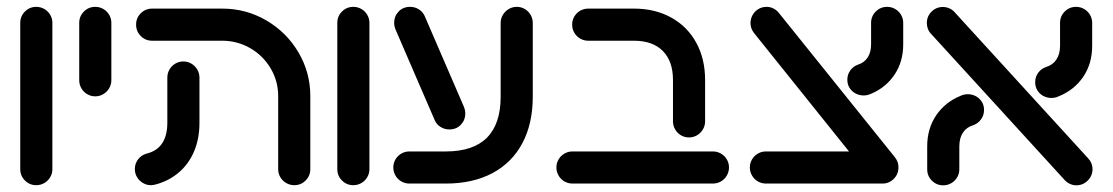

<svg xmlns="http://www.w3.org/2000/svg" viewBox="-20 -544 3297 569"><path d="M40 -42.6V-476.3Q40 -495.9 53.9 -509.8Q67.8 -523.7 87.4 -523.7Q100.4 -523.7 111.3 -517.4Q122.2 -511.1 128.7 -500.2Q135.2 -489.3 135.2 -476.3V-42.6Q135.2 -29.6 128.7 -18.7Q122.2 -7.8 111.3 -1.5Q100.4 4.8 87.4 4.8Q67.8 4.8 53.9 -9.1Q40 -23 40 -42.6Z M214.8 -306.3V-476.3Q214.8 -495.9 228.7 -509.8Q242.6 -523.7 262.2 -523.7Q275.2 -523.7 286.1 -517.4Q297 -511.1 303.5 -500.2Q310 -489.3 310 -476.3V-306.3Q310 -293.3 303.5 -282.4Q297 -271.5 286.1 -265Q275.2 -258.5 262.2 -258.5Q249.3 -258.5 238.3 -265Q227.4 -271.5 221.1 -282.4Q214.8 -293.3 214.8 -306.3Z M427 4.8Q414.8 4.8 403.9 -1.5Q393 -7.8 386.3 -18.7Q379.6 -29.6 379.6 -43Q379.6 -59.3 389.4 -72Q399.3 -84.8 414.8 -88.9Q445.2 -96.3 460.6 -119.4Q475.9 -142.6 475.9 -180V-314.1Q475.9 -327 482.2 -338Q488.5 -348.9 499.4 -355.4Q510.4 -361.9 523.3 -361.9Q536.3 -361.9 547.2 -355.4Q558.1 -348.9 564.6 -338Q571.1 -327 571.1 -314.1V-180Q571.1 -133 555.2 -95.4Q539.3 -57.8 509.6 -32.6Q480 -7.4 440 3Q432.6 4.8 427 4.8ZM852.2 4.8Q839.3 4.8 828.3 -1.5Q817.4 -7.8 810.9 -18.7Q804.4 -29.6 804.4 -42.6V-259.3Q804.4 -303.7 782 -341.5Q759.6 -379.3 721.5 -401.3Q683.3 -423.3 638.5 -423.3H430.7Q411.1 -423.3 397.2 -437.2Q383.3 -451.1 383.3 -471.1Q383.3 -490.7 397.2 -504.6Q411.1 -518.5 430.7 -518.5H638.5Q709.3 -518.5 769.3 -483.5Q829.3 -448.5 864.4 -388.9Q899.6 -329.3 899.6 -259.3V-42.6Q899.6 -23 885.7 -9.1Q871.9 4.8 852.2 4.8Z M979.6 -42.6V-476.3Q979.6 -495.9 993.5 -509.8Q1007.4 -523.7 1027 -523.7Q1040 -523.7 1050.9 -517.4Q1061.9 -511.1 1068.3 -500.2Q1074.8 -489.3 1074.8 -476.3V-42.6Q1074.8 -29.6 1068.3 -18.7Q1061.9 -7.8 1050.9 -1.5Q1040 4.8 1027 4.8Q1007.4 4.8 993.5 -9.1Q979.6 -23 979.6 -42.6Z M1145.6 -47.8Q1145.6 -60.7 1152 -71.7Q1158.5 -82.6 1169.4 -88.9Q1180.4 -95.2 1193.3 -95.2H1301.5Q1382.2 -95.2 1423 -135.9Q1463.7 -176.7 1463.7 -257.4V-475.9Q1463.7 -488.9 1470.2 -499.8Q1476.7 -510.7 1487.6 -517.2Q1498.5 -523.7 1511.5 -523.7Q1524.4 -523.7 1535.4 -517.2Q1546.3 -510.7 1552.6 -499.8Q1558.9 -488.9 1558.9 -475.9V-257.4Q1558.9 -177.8 1528.1 -119.8Q1497.4 -61.9 1439.3 -30.9Q1381.1 0 1301.5 0H1193.3Q1180.4 0 1169.4 -6.3Q1158.5 -12.6 1152 -23.7Q1145.6 -34.8 1145.6 -47.8ZM1268.5 -187.4 1152.6 -455.6Q1148.1 -466.3 1148.1 -476.7Q1148.1 -495.9 1161.3 -509.8Q1174.4 -523.7 1195.6 -523.7Q1209.6 -523.7 1221.3 -516.3Q1233 -508.9 1238.5 -496.7L1354.4 -228.5Q1358.9 -218.1 1358.9 -207.4Q1358.9 -188.1 1345.7 -174.3Q1332.6 -160.4 1311.5 -160.4Q1297.4 -160.4 1285.6 -167.8Q1273.7 -175.2 1268.5 -187.4Z M1974.4 -184.4V-307Q1974.4 -362.6 1944.3 -393Q1914.1 -423.3 1858.9 -423.3H1723.3Q1710.4 -423.3 1699.4 -429.6Q1688.5 -435.9 1682 -447Q1675.6 -458.1 1675.6 -471.1Q1675.6 -484.1 1682 -495Q1688.5 -505.9 1699.4 -512.2Q1710.4 -518.5 1723.3 -518.5H1858.9Q1921.1 -518.5 1969.1 -492Q2017 -465.6 2043.3 -417.6Q2069.6 -369.6 2069.6 -307V-184.4Q2069.6 -171.5 2063.1 -160.6Q2056.7 -149.6 2045.7 -143.1Q2034.8 -136.7 2021.9 -136.7Q2008.9 -136.7 1998 -143.1Q1987 -149.6 1980.7 -160.6Q1974.4 -171.5 1974.4 -184.4ZM1628.9 -47.8Q1628.9 -60.7 1635.4 -71.7Q1641.9 -82.6 1652.8 -88.9Q1663.7 -95.2 1676.7 -95.2H2092.6Q2105.6 -95.2 2116.5 -88.9Q2127.4 -82.6 2133.9 -71.7Q2140.4 -60.7 2140.4 -47.8Q2140.4 -34.8 2133.9 -23.7Q2127.4 -12.6 2116.5 -6.3Q2105.6 0 2092.6 0H1676.7Q1663.7 0 1652.8 -6.3Q1641.9 -12.6 1635.4 -23.7Q1628.9 -34.8 1628.9 -47.8Z M2204.1 -475.6Q2204.1 -488.1 2210.2 -499.3Q2216.3 -510.4 2227.2 -517Q2238.1 -523.7 2251.9 -523.7Q2262.6 -523.7 2272 -518.9Q2281.5 -514.1 2288.1 -505.9L2632.2 -77.8H2510L2214.8 -445.9Q2204.1 -459.3 2204.1 -475.6ZM2202.2 -47.8Q2202.2 -60.7 2208.7 -71.7Q2215.2 -82.6 2226.1 -88.9Q2237 -95.2 2250 -95.2H2595.2Q2614.8 -95.2 2628.7 -81.3Q2642.6 -67.4 2642.6 -47.8Q2642.6 -27.8 2628.7 -13.9Q2614.8 0 2595.2 0H2250Q2237 0 2226.1 -6.3Q2215.2 -12.6 2208.7 -23.7Q2202.2 -34.8 2202.2 -47.8ZM2539.3 -261.1Q2526.7 -261.1 2515.7 -266.9Q2504.8 -272.6 2498 -283.1Q2491.1 -293.7 2491.1 -307.8Q2491.1 -323 2499.8 -335.2Q2508.5 -347.4 2522.2 -352.2Q2541.1 -358.1 2551.3 -373.5Q2561.5 -388.9 2561.5 -412.6V-476.3Q2561.5 -495.9 2575.4 -509.8Q2589.3 -523.7 2608.9 -523.7Q2621.9 -523.7 2632.8 -517.4Q2643.7 -511.1 2650.2 -500.2Q2656.7 -489.3 2656.7 -476.3V-412.6Q2656.7 -361.1 2631.1 -323Q2605.6 -284.8 2561.9 -266.3Q2550.7 -261.1 2539.3 -261.1Z M3135.6 -10 2739.6 -443.3Q2733.3 -449.6 2730 -458.1Q2726.7 -466.7 2726.7 -475.9Q2726.7 -495.6 2740.6 -509.4Q2754.4 -523.3 2774.1 -523.3Q2784.1 -523.3 2793.1 -519.4Q2802.2 -515.6 2808.5 -508.5L3204.4 -75.2Q3217.8 -61.1 3217.8 -42.6Q3217.8 -29.6 3211.3 -18.7Q3204.8 -7.8 3193.9 -1.3Q3183 5.2 3170 5.2Q3160 5.2 3151.1 1.1Q3142.2 -3 3135.6 -10ZM2727.8 -42.2V-110Q2727.8 -163 2754.4 -202.2Q2781.1 -241.5 2826.7 -260Q2836.7 -264.8 2848.1 -264.8Q2860.7 -264.8 2871.7 -259.1Q2882.6 -253.3 2889.4 -242.8Q2896.3 -232.2 2896.3 -218.1Q2896.3 -203 2887.6 -190.7Q2878.9 -178.5 2865.2 -173.3Q2844.8 -167.4 2833.9 -151.3Q2823 -135.2 2823 -110V-42.2Q2823 -29.3 2816.5 -18.3Q2810 -7.4 2799.1 -1.1Q2788.1 5.2 2775.2 5.2Q2755.6 5.2 2741.7 -8.7Q2727.8 -22.6 2727.8 -42.2ZM3095.9 -253.7Q3083.3 -253.7 3072.4 -259.4Q3061.5 -265.2 3054.6 -275.7Q3047.8 -286.3 3047.8 -300.4Q3047.8 -315.9 3056.5 -328Q3065.2 -340 3079.3 -345.2Q3099.6 -351.1 3110.6 -367.4Q3121.5 -383.7 3121.5 -408.5V-476.3Q3121.5 -495.9 3135.4 -509.8Q3149.3 -523.7 3168.9 -523.7Q3181.9 -523.7 3192.8 -517.4Q3203.7 -511.1 3210.2 -500.2Q3216.7 -489.3 3216.7 -476.3V-408.5Q3216.7 -355.2 3190 -316.1Q3163.3 -277 3117.4 -258.5Q3107.4 -253.7 3095.9 -253.7Z"/></svg>

Font: 26F Galaxy Hebrew Extra Bold
Style: Regular
Weight: 800
Designer: C₂₉H₂₅N₃O₅
Version: Version 1.000